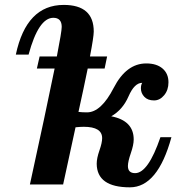

<svg xmlns="http://www.w3.org/2000/svg" viewBox="-20 -762 791 793"><path d="M351.6 -528.8H422.4L412.1 -479H342.3Q325.7 -397.5 304.2 -300.3V-299.8Q319.8 -297.9 339.4 -297.9Q397.5 -297.9 449.5 -398.9Q501.5 -500 584 -500Q627 -500 651.4 -479Q675.8 -458 675.8 -421.9Q675.8 -390.1 658 -368.7Q640.1 -347.2 616.2 -347.2Q590.3 -347.2 576.2 -362.1Q562 -377 562 -397Q562 -411.6 567.4 -419.9Q535.2 -419.9 511 -364.3Q486.8 -308.6 439.5 -281.7Q532.2 -263.7 532.2 -186Q532.2 -163.6 520.3 -129.2Q508.3 -94.7 508.3 -76.2Q508.3 -46.9 538.1 -46.9Q591.8 -46.9 642.6 -195.3H688Q631.3 11.7 516.6 11.7Q380.4 11.7 379.4 -85.4Q379.4 -108.4 390.6 -140.4Q401.9 -172.4 401.9 -191.4Q401.9 -238.3 326.2 -238.3Q312.5 -238.3 292 -236.3L240.7 0H103.5Q169.9 -303.7 205.6 -479H132.3L143.6 -528.8H214.8Q234.9 -632.3 234.9 -650.9Q234.9 -688.5 200.2 -688.5Q139.2 -688.5 98.1 -536.6H45.4Q88.9 -741.7 243.2 -741.7Q367.2 -741.7 367.2 -631.8Q367.2 -610.4 351.6 -528.8Z"/></svg>

Font: Munson
Style: Bold Italic
Weight: 700
Italic angle: -12°
Designer: Paul James MIller
Foundry: High-Logic / Made with FontCreator
Version: Version 2.10;May 5, 2019;FontCreator 11.5.0.2430 64-bit